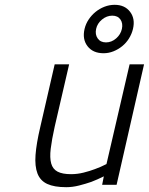

<svg xmlns="http://www.w3.org/2000/svg" viewBox="-20 -767 618 797"><path d="M578 -500 464 0H404L411 -35Q385 -22 359 -12Q336 -4 308.5 3Q281 10 255 10Q205 10 176 -3.5Q147 -17 135.5 -47Q124 -77 127.5 -124Q131 -171 147 -239L207 -500H267L207 -241Q195 -187 190.5 -149.5Q186 -112 192.5 -88.5Q199 -65 219 -54.5Q239 -44 275 -44Q301 -44 327 -50.5Q353 -57 374 -65Q399 -74 422 -86L518 -500ZM331 -647Q336 -668 348 -686Q360 -704 376.5 -717.5Q393 -731 413.5 -739Q434 -747 456 -747Q498 -747 520 -718Q542 -689 532 -647Q527 -626 515.5 -607.5Q504 -589 487.5 -575.5Q471 -562 451 -554Q431 -546 410 -546Q366 -546 343.5 -575Q321 -604 331 -647ZM379 -647Q374 -624 385.5 -607.5Q397 -591 420 -591Q443 -591 462 -607.5Q481 -624 486 -647Q491 -670 480 -686Q469 -702 446 -702Q423 -702 403.5 -686Q384 -670 379 -647Z"/></svg>

Font: Panefresco 250wt
Style: Italic
Weight: 300
Version: Version 1.000